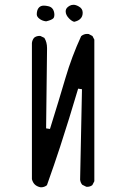

<svg xmlns="http://www.w3.org/2000/svg" viewBox="-20 -797 540 805"><path d="M206.1 -724.1Q208 -729 208 -735.8Q208 -742.7 205.6 -750.2Q203.1 -757.8 198.7 -762.2Q192.9 -768.6 182.4 -771Q171.9 -773.4 163.6 -773.4Q151.4 -773.4 144 -766.1Q136.7 -758.8 134.8 -745.6Q134.3 -742.2 134.3 -740Q134.3 -737.8 134.3 -734.9Q135.3 -727.1 143.1 -720.2Q155.3 -709.5 173.3 -707.5Q196.3 -712.9 203.6 -720.2Q205.6 -722.2 206.1 -724.1ZM326.7 -743.7Q326.7 -761.2 310.1 -770Q297.9 -776.9 288.6 -776.9Q279.3 -776.9 272.7 -773.2Q266.1 -769.5 262.2 -765.6Q255.4 -758.8 255.4 -749Q255.4 -733.9 270 -719.2Q281.2 -708 291 -705.6Q308.6 -709.5 316.9 -718.3Q326.7 -727.5 326.7 -743.7ZM151.9 -11.7Q166 -11.7 176.8 -20.5Q209.5 -112.3 231.9 -181.2Q269.5 -296.4 307.6 -425.3L323.7 -422.9L315.9 -43.5Q317.4 -31.2 324.7 -22.5L341.3 -14.2Q343.3 -13.7 344.7 -13.7Q358.4 -13.7 367.2 -21L375.5 -37.1V-630.9L367.7 -646L352.1 -654.3Q348.6 -654.8 345.2 -654.8Q331.5 -654.8 320.3 -645.5Q280.8 -559.6 254.6 -470.5Q228.5 -381.3 189.5 -256.3L173.3 -258.8L177.2 -589.4Q177.2 -592.8 177.2 -595.7Q177.2 -620.1 166 -638.2L149.9 -646Q147.9 -646.5 146.5 -646.5Q132.3 -646.5 123 -638.7Q115.2 -629.4 113.8 -616.7V-45.9Q117.2 -32.2 125.5 -23.9Q133.8 -15.6 147.9 -12.2Q149.9 -11.7 151.9 -11.7Z"/></svg>

Font: NaikaiFont
Style: Light
Weight: 300
Version: Version 1.89